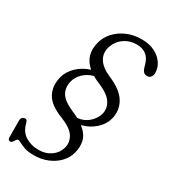

<svg xmlns="http://www.w3.org/2000/svg" viewBox="-215 -824 1003 1125"><g transform="rotate(30 286.5 -261.5)"><path d="M195.5 191Q159 191 134.2 182.8Q109.5 174.5 94.8 166.2Q80 158 74.5 158Q67.5 158 62.2 166Q57 174 51.2 182.2Q45.5 190.5 37.5 190.5Q21 190.5 21 170.5L20.5 57.5Q21 34.5 40.5 30Q58.5 26 64 47.5Q76 101 115 125.5Q154 150 204.5 150Q252 150 286.8 126Q321.5 102 333 62.5Q345 21.5 322.5 -15.5Q300 -52.5 230 -80.5Q140 -114.5 113 -166.8Q86 -219 103.5 -284.5Q115 -327 151 -361Q187 -395 237.5 -411Q166 -472 192 -568.5Q203 -610 233.2 -642.8Q263.5 -675.5 308 -694.8Q352.5 -714 405.5 -714Q459.5 -714 496.8 -694.5Q534 -675 553.5 -644.8Q573 -614.5 572.5 -581Q572.5 -565.5 563.5 -554Q554.5 -542.5 540.5 -542.5Q525 -542.5 516.2 -550.8Q507.5 -559 503 -573L496.5 -595Q475.5 -673 397 -673Q346.5 -673 309.2 -645.2Q272 -617.5 259 -571Q247.5 -528.5 270.5 -492.2Q293.5 -456 351 -431Q440.5 -393.5 472 -339.8Q503.5 -286 487 -224Q475.5 -180.5 438 -147Q400.5 -113.5 348 -100Q392 -65.5 401.5 -25.8Q411 14 398.5 58.5Q388.5 95.5 360.2 125.5Q332 155.5 289.8 173.2Q247.5 191 195.5 191ZM266 -145.5Q289 -136 308 -125.5Q353 -130 383.5 -157.5Q414 -185 424 -219Q435.5 -258 413 -296Q390.5 -334 318 -364.5Q292 -375 271 -387.5Q233 -378.5 205.2 -352.2Q177.5 -326 168.5 -293.5Q156.5 -246.5 177 -210.8Q197.5 -175 266 -145.5Z"/></g></svg>

Font: Fraunces 9pt SuperSoft Light
Style: Italic
Weight: 300
Italic angle: -16°
Version: Version 1.000;[b76b70a41]